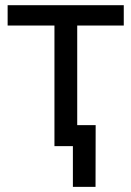

<svg xmlns="http://www.w3.org/2000/svg" viewBox="-20 -561 504 737"><path d="M189 0V-462.9H9.3V-541H455.1V-462.9H276.4V0ZM259.8 156.2V0H223.1V-80.6H347.2L346.7 156.2Z"/></svg>

Font: Inter 17pt
Style: Regular
Weight: 400
Version: Version 4.001;git-66647c0bb